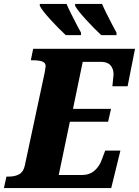

<svg xmlns="http://www.w3.org/2000/svg" viewBox="-43 -964 712 984"><path d="M-10 -59H2Q34 -59 55.5 -71Q77 -83 84 -115L186 -592Q191 -622 191 -625Q191 -642 174.5 -648.5Q158 -655 126 -655H115L127 -714H649L611 -522H533Q539 -576 539 -583Q539 -611 523.5 -629Q508 -647 475 -647H381L331 -406H526L511 -340H315L258 -67H376Q416 -67 442 -90Q468 -113 480 -149L496 -192H574L527 0H-23ZM161 -934V-944H298Q312 -910 353 -832L372 -797V-784H294Q260 -815 216.5 -862.5Q173 -910 161 -934ZM342 -934V-944H480Q494 -910 535 -832L554 -797V-784H476Q442 -815 398.5 -862.5Q355 -910 342 -934Z"/></svg>

Font: Noto Serif NarrowBlack
Style: Italic
Weight: 900
Width: 4
Italic angle: -12°
Designer: Monotype Design Team
Foundry: Monotype Imaging Inc.
Version: Version 1.001